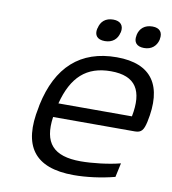

<svg xmlns="http://www.w3.org/2000/svg" viewBox="-77 -729 720 805"><g transform="rotate(10 283.0 -326.5)"><path d="M556 -265C590 -422 533 -509 383 -509C228 -509 133 -422 98 -256L96 -244C61 -77 122 9 290 9C343 9 406 1 464 -14L477 -74C428 -61 357 -53 309 -53C192 -53 147 -104 163 -216H511C539 -216 548 -229 556 -265ZM175 -276C205 -392 265 -447 369 -447C475 -447 510 -388 488 -276ZM281 -613C275 -585 288 -567 321 -567C353 -567 374 -585 380 -613L381 -615C387 -644 372 -662 341 -662C308 -662 288 -644 282 -615ZM448 -613C442 -585 456 -567 488 -567C520 -567 540 -585 547 -613V-615C553 -644 539 -662 508 -662C475 -662 454 -644 448 -615Z"/></g></svg>

Font: LT Wave Text Light Italic
Style: Regular
Weight: 300
Designer: Daniel Lyons
Version: Version 2.5 (Glyphs App)